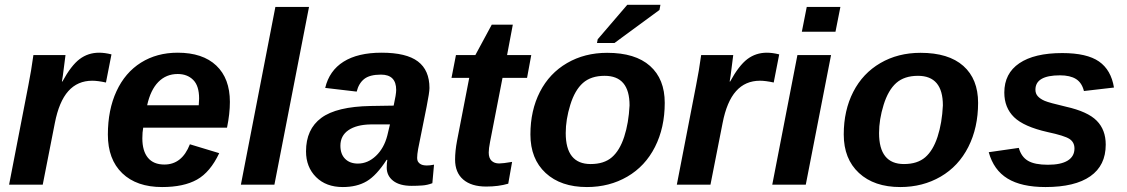

<svg xmlns="http://www.w3.org/2000/svg" viewBox="-20 -753 4597 783"><path d="M412.1 -416.5Q378.4 -423.8 356.4 -423.8Q296.4 -423.8 258.5 -381.3Q220.7 -338.9 203.6 -251L154.3 0H17.1L95.7 -405.3Q107.4 -463.9 116.2 -528.3H247.1L236.3 -444.3L232.4 -420.4H234.4Q270 -485.8 304.7 -512Q339.4 -538.1 384.3 -538.1Q407.2 -538.1 434.6 -531.2Z M564 -232.4Q560.5 -213.9 560.5 -189Q560.5 -137.2 583.3 -109.6Q606 -82 650.4 -82Q722.2 -82 754.4 -164.6L874 -128.4Q837.4 -50.8 783.2 -20.5Q729 9.8 641.1 9.8Q537.1 9.8 478.5 -46.6Q419.9 -103 419.9 -204.1Q419.9 -305.2 455.1 -381.1Q490.2 -457 554.9 -497.6Q619.6 -538.1 704.6 -538.1Q806.6 -538.1 862.1 -485.6Q917.5 -433.1 917.5 -337.4Q917.5 -289.1 905.8 -232.4ZM790.5 -323.7 792 -351.1Q792 -403.3 767.8 -427.2Q743.7 -451.2 704.6 -451.2Q657.7 -451.2 625.7 -418.7Q593.8 -386.2 580.1 -323.7Z M962.4 0 1103 -724.6H1240.2L1099.1 0Z M1658.7 4.9Q1609.9 4.9 1583.5 -15.6Q1557.1 -36.1 1557.1 -69.8Q1557.1 -87.9 1559.6 -101.1H1556.6Q1515.6 -37.6 1475.6 -13.9Q1435.5 9.8 1377.9 9.8Q1309.6 9.8 1268.8 -31Q1228 -71.8 1228 -135.7Q1228 -226.1 1290.3 -272.2Q1352.5 -318.4 1492.2 -320.8L1585.4 -322.3Q1595.7 -368.7 1595.7 -386.2Q1595.7 -448.7 1533.7 -448.7Q1487.8 -448.7 1465.3 -430.9Q1442.9 -413.1 1434.6 -379.4L1306.2 -394.5Q1322.8 -464.8 1381.1 -501.5Q1439.5 -538.1 1536.1 -538.1Q1637.2 -538.1 1684.3 -502.4Q1731.4 -466.8 1731.4 -394Q1731.4 -376 1719.7 -317.4L1685.1 -145Q1681.2 -123 1681.2 -109.9Q1681.2 -98.1 1686 -91.8Q1690.9 -85.4 1697.3 -82.5Q1703.6 -79.6 1710 -78.9Q1716.3 -78.1 1719.7 -78.1Q1734.4 -78.1 1750 -81.5L1743.2 -5.9Q1722.7 2 1701.7 3.4Q1680.7 4.9 1658.7 4.9ZM1570.3 -245.6H1491.2Q1434.1 -244.6 1401.1 -222.2Q1368.2 -199.7 1368.2 -158.7Q1368.2 -124.5 1387.5 -105.2Q1406.7 -85.9 1439.5 -85.9Q1480 -85.9 1513.2 -117.4Q1546.4 -148.9 1559.6 -200.7Z M1962.9 7.8Q1902.3 7.8 1869.1 -20.8Q1835.9 -49.3 1835.9 -102.1Q1835.9 -136.7 1843.8 -178.7L1893.6 -435.5H1821.3L1839.4 -528.3H1918.5L1985.4 -652.3H2071.3L2047.9 -528.3H2146.5L2129.4 -435.5H2029.3L1978.5 -174.3Q1973.1 -147 1973.1 -130.9Q1973.1 -108.4 1984.6 -97.4Q1996.1 -86.4 2015.6 -86.4Q2031.2 -86.4 2068.4 -92.8L2052.7 -3.9Q2013.2 7.8 1962.9 7.8Z M2690.9 -333.5Q2690.9 -232.4 2651.1 -153.8Q2611.3 -75.2 2538.3 -32.7Q2465.3 9.8 2373.5 9.8Q2267.1 9.8 2205.1 -47.6Q2143.1 -105 2143.1 -204.6Q2143.1 -302.7 2181.9 -378.4Q2220.7 -454.1 2292.5 -495.8Q2364.3 -537.6 2456.1 -537.6Q2570.8 -537.6 2630.9 -484.1Q2690.9 -430.7 2690.9 -333.5ZM2547.4 -323.2Q2547.4 -443.8 2445.8 -443.8Q2390.1 -443.8 2357.2 -414.6Q2324.2 -385.3 2305.7 -325.4Q2287.1 -265.6 2287.1 -210.4Q2287.1 -84 2388.7 -84Q2443.4 -84 2475.3 -111.6Q2507.3 -139.2 2525.6 -195.3Q2543.9 -251.5 2547.4 -323.2ZM2414.6 -577.6 2417.5 -592.8 2538.1 -733.4H2673.3L2669.4 -712.4L2485.8 -577.6Z M3135.3 -416.5Q3101.6 -423.8 3079.6 -423.8Q3019.5 -423.8 2981.7 -381.3Q2943.8 -338.9 2926.8 -251L2877.4 0H2740.2L2818.8 -405.3Q2830.6 -463.9 2839.4 -528.3H2970.2L2959.5 -444.3L2955.6 -420.4H2957.5Q2993.2 -485.8 3027.8 -512Q3062.5 -538.1 3107.4 -538.1Q3130.4 -538.1 3157.7 -531.2Z M3250 -623.5 3270 -724.6H3407.2L3387.2 -623.5ZM3129.4 0 3231.9 -528.3H3369.1L3266.1 0Z M3968.8 -333.5Q3968.8 -232.4 3929 -153.8Q3889.2 -75.2 3816.2 -32.7Q3743.2 9.8 3651.4 9.8Q3544.9 9.8 3482.9 -47.6Q3420.9 -105 3420.9 -204.6Q3420.9 -302.7 3459.7 -378.4Q3498.5 -454.1 3570.3 -495.8Q3642.1 -537.6 3733.9 -537.6Q3848.6 -537.6 3908.7 -484.1Q3968.8 -430.7 3968.8 -333.5ZM3825.2 -323.2Q3825.2 -443.8 3723.6 -443.8Q3668 -443.8 3635 -414.6Q3602.1 -385.3 3583.5 -325.4Q3564.9 -265.6 3564.9 -210.4Q3564.9 -84 3666.5 -84Q3721.2 -84 3753.2 -111.6Q3785.2 -139.2 3803.5 -195.3Q3821.8 -251.5 3825.2 -323.2Z M4489.3 -163.1Q4489.3 -78.1 4426.5 -34.2Q4363.8 9.8 4243.7 9.8Q4145.5 9.8 4088.9 -24.9Q4032.2 -59.6 4012.2 -132.3L4134.8 -149.9Q4145 -113.3 4172.4 -97.2Q4199.7 -81.1 4253.4 -81.1Q4306.6 -81.1 4334.2 -98.1Q4361.8 -115.2 4361.8 -147.5Q4361.8 -172.9 4341.6 -186.3Q4321.3 -199.7 4252.4 -214.4Q4155.3 -236.3 4115.5 -275.1Q4075.7 -314 4075.7 -375.5Q4075.7 -453.6 4137 -495.1Q4198.2 -536.6 4312 -536.6Q4412.6 -536.6 4461.9 -502.2Q4511.2 -467.8 4522.9 -396L4400.4 -381.8Q4392.1 -415.5 4368.2 -430.7Q4344.2 -445.8 4302.7 -445.8Q4202.6 -445.8 4202.6 -387.2Q4202.6 -371.1 4212.4 -360.4Q4222.2 -349.6 4240.2 -341.8Q4258.3 -334 4327.1 -317.9Q4416 -297.9 4452.6 -260.7Q4489.3 -223.6 4489.3 -163.1Z"/></svg>

Font: Liberation Sans
Style: Bold Italic
Weight: 700
Italic angle: -12°
Designer: Steve Matteson
Foundry: Ascender Corporation
Version: Version 2.1.5